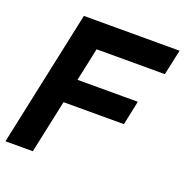

<svg xmlns="http://www.w3.org/2000/svg" viewBox="-132 -803 882 916"><g transform="rotate(20 309.5 -345.0)"><path d="M-7 0 140 -690H279L132 0ZM113 -270 139 -393H522L496 -270ZM175 -561 202 -690H626L598 -561Z"/></g></svg>

Font: Radio Canada Big SemiBold
Style: Italic
Weight: 600
Italic angle: -12°
Designer: Étienne Aubert Bonn
Foundry: Coppers and Brasses
Version: Version 1.001